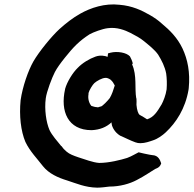

<svg xmlns="http://www.w3.org/2000/svg" viewBox="-20 -749 892 885"><path d="M75 -287C68 -215 76 -145 97 -95C118 -51 152 -17 178 17C205 51 247 70 290 83C331 96 372 115 428 116C445 116 468 113 484 111C533 111 578 98 610 81C647 62 675 42 695 30C699 28 715 24 721 9L723 4C718 -11 710 -33 682 -34L669 -36C651 -39 637 -43 619 -47C602 -39 590 -30 566 -21C537 -12 483 2 437 2C408 0 370 -15 341 -24C318 -32 301 -38 287 -50C276 -59 271 -65 263 -76H262C245 -97 219 -126 208 -150C193 -185 184 -244 191 -296C195 -327 220 -392 233 -417C243 -436 259 -458 279 -483C319 -533 345 -560 393 -591C411 -601 452 -616 476 -619C519 -625 556 -610 582 -597C605 -585 626 -574 644 -559C667 -540 693 -520 709 -497C725 -471 740 -442 746 -410C749 -388 750 -364 748 -337C744 -310 733 -283 725 -268C704 -233 689 -209 658 -199C648 -205 637 -213 623 -220C617 -225 611 -242 609 -266C610 -274 609 -289 609 -294V-295L608 -296C600 -341 612 -401 589 -452L592 -457C589 -469 584 -480 579 -489C563 -507 520 -514 489 -506L478 -503L476 -487C464 -492 442 -496 420 -488C392 -478 360 -459 338 -436C316 -415 289 -372 280 -339V-338C257 -236 293 -149 402 -149H403C441 -151 470 -163 494 -185C494 -181 495 -176 496 -172V-171C503 -150 518 -132 537 -122H538C559 -113 579 -102 604 -93C612 -90 619 -89 627 -89C649 -89 670 -97 685 -102C707 -109 729 -125 744 -139C792 -184 834 -248 849 -335L850 -343C857 -416 845 -475 821 -526C798 -574 765 -608 725 -641C710 -655 691 -668 672 -679C632 -702 590 -722 531 -727C463 -735 398 -713 350 -686C316 -667 284 -642 254 -615C217 -581 160 -511 134 -466C110 -424 84 -350 75 -287ZM388 -315V-320C391 -333 407 -359 415 -366C426 -376 451 -390 466 -390H468C472 -391 484 -386 489 -382H490V-381C498 -375 504 -365 509 -355C503 -335 496 -314 486 -297C477 -285 453 -260 445 -258H443C438 -256 432 -254 431 -254L429 -255H427C420 -255 409 -258 401 -261C391 -273 384 -293 388 -315Z"/></svg>

Font: Hussar Pisanka
Style: BdKur
Weight: 700
Designer: Robert Jablonski
Foundry: Cannot Into Space Fonts
Version: Version 1.070